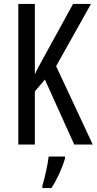

<svg xmlns="http://www.w3.org/2000/svg" viewBox="-20 -734 491 975"><path d="M451 0 265 -398 442 -714H351L211 -459C183 -409 165 -375 157 -356V-714H73V0H157V-270L208 -330L357 0ZM310 71V61H227C223 101 206 174 195 210V221H241C268 181 296 120 310 71Z"/></svg>

Font: Noto Sans Gujarati UI ExtraCondensed
Style: Regular
Weight: 400
Width: 2
Designer: Jelle Bosma - Monotype Design Team, Universal Thirst
Foundry: Monotype Imaging Inc.
Version: Version 2.106